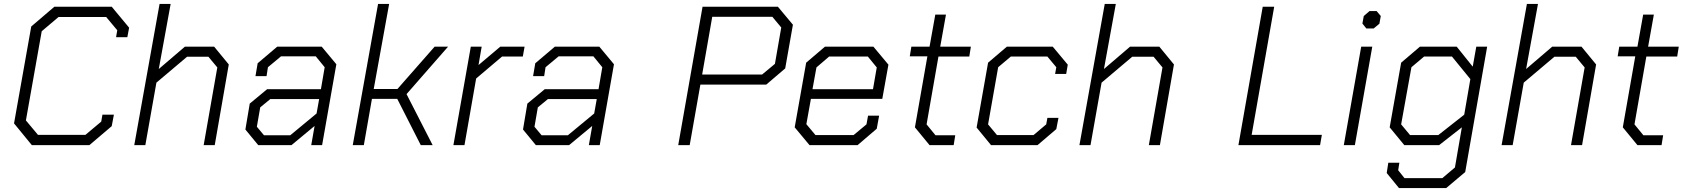

<svg xmlns="http://www.w3.org/2000/svg" viewBox="-20 -734 8512 971"><path d="M51 -110 138 -600 255 -700H545L633 -594L624 -546H567L573 -581L517 -648H276L191 -576L111 -125L172 -52H412L492 -119L498 -154H556L545 -96L432 0H141Z M787 -714H843L783 -385L915 -498H1063L1137 -408L1066 0H1010L1079 -393L1034 -447H926L771 -316L715 0H659Z M1221 -79 1243 -210 1331 -283H1603L1622 -394L1577 -449H1401L1335 -394L1328 -349H1272L1283 -414L1382 -498H1607L1681 -409L1609 0H1554L1571 -97L1454 0H1286ZM1448 -50 1581 -160 1594 -233H1347L1296 -191L1279 -93L1315 -50Z M1892 -714H1948L1870 -284H1990L2178 -498H2246L2036 -258L2168 0H2108L1989 -234H1861L1820 0H1764Z M2361 -498H2416L2400 -405L2510 -498H2633L2624 -448H2519L2388 -337L2329 0H2273Z M2625 -79 2647 -210 2735 -283H3007L3026 -394L2981 -449H2805L2739 -394L2732 -349H2676L2687 -414L2786 -498H3011L3085 -409L3013 0H2958L2975 -97L2858 0H2690ZM2852 -50 2985 -160 2998 -233H2751L2700 -191L2683 -93L2719 -50Z M3533 -700H3914L3990 -609L3951 -388L3855 -306H3522L3468 0H3410ZM3834 -357 3899 -411 3931 -595 3886 -649H3582L3531 -357Z M3999 -90 4057 -417 4152 -498H4397L4473 -407L4442 -234H4081L4058 -106L4104 -51H4297L4362 -105L4370 -149H4426L4414 -83L4317 0H4074ZM4395 -283 4414 -393 4369 -448H4173L4109 -393L4089 -283Z M4607 -90 4670 -449H4581L4589 -498H4681L4710 -660H4764L4735 -498H4890L4882 -448H4726L4666 -105L4711 -50H4811L4803 0H4681Z M4919 -89 4977 -417 5072 -498H5304L5380 -407L5372 -360H5316L5322 -394L5277 -448H5092L5028 -394L4977 -105L5022 -51H5207L5271 -105L5277 -138H5333L5322 -81L5227 0H4992Z M5567 -714H5623L5563 -385L5695 -498H5843L5917 -408L5846 0H5790L5859 -393L5814 -447H5706L5551 -316L5495 0H5439Z M6366 -700H6424L6310 -52H6665L6656 0H6243Z M6870 -615 6877 -653 6906 -678H6942L6963 -653L6956 -614L6927 -590H6890ZM6864 -498H6920L6832 0H6776Z M7501 -498 7390 136 7294 217H7055L6993 141L7001 89H7057L7051 127L7083 167H7274L7338 113L7373 -90L7258 0H7082L7008 -90L7066 -417L7161 -498H7347L7428 -397L7446 -498ZM7416 -334 7323 -448H7182L7118 -394L7066 -105L7111 -51H7254L7385 -154Z M7702 -714H7758L7698 -385L7830 -498H7978L8052 -408L7981 0H7925L7994 -393L7949 -447H7841L7686 -316L7630 0H7574Z M8187 -90 8250 -449H8161L8169 -498H8261L8290 -660H8344L8315 -498H8470L8462 -448H8306L8246 -105L8291 -50H8391L8383 0H8261Z"/></svg>

Font: Chakra Petch Light
Style: Italic
Weight: 300
Italic angle: -10°
Designer: Katatrad Aksorn Co.,Ltd.
Foundry: Cadson Demak Co.,Ltd.
Version: Version 1.000; ttfautohint (v1.6)